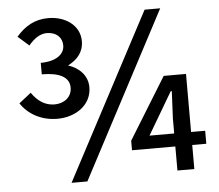

<svg xmlns="http://www.w3.org/2000/svg" viewBox="-53 -810 1009 883"><g transform="rotate(-5 451.5 -368.0)"><path d="M203 -285C289 -285 362 -336 362 -417C362 -473 321 -510 273 -525C316 -547 346 -580 346 -631C346 -705 279 -750 201 -750C138 -750 93 -723 53 -677L104 -632C127 -660 156 -682 188 -682C231 -682 259 -657 259 -619C259 -577 218 -548 149 -548V-495C231 -495 276 -471 276 -423C276 -379 240 -352 196 -352C153 -352 118 -375 91 -415L35 -371C69 -319 130 -285 203 -285ZM242 14H315L718 -750H646ZM732 0H810V-111H875V-171H810V-439H707L532 -155V-111H732ZM732 -171H618L680 -276L733 -366H738L732 -240Z"/></g></svg>

Font: GenYoGothic2 TW M
Style: Regular
Weight: 500
Version: Version 2.100;PS 2.1;hotconv 16.6.51;makeotf.lib2.5.65220 DE